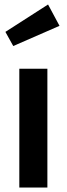

<svg xmlns="http://www.w3.org/2000/svg" viewBox="-20 -835 297 855"><path d="M194 -815 245 -720 39 -630 4 -693ZM191 -529V0H66V-529Z"/></svg>

Font: Fira Sans Condensed Medium
Style: Regular
Weight: 500
Width: 3
Designer: Carrois Corporate & Edenspiekermann AG
Foundry: Carrois Corporate GbR & Edenspiekermann AG
Version: Version 4.203;PS 004.203;hotconv 1.0.88;makeotf.lib2.5.64775